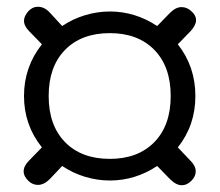

<svg xmlns="http://www.w3.org/2000/svg" viewBox="-20 -608 650 568"><path d="M50 -101Q50 -117 66 -133L104 -172Q51 -238 51 -324Q51 -410 104 -477L66 -516Q51 -531 51 -547Q51 -560 64 -575Q76 -588 92 -588Q112 -588 128 -570L164 -531Q195 -552 231.5 -563Q268 -574 305 -574Q380 -574 445 -531L483 -570Q500 -587 517 -587Q533 -587 546 -575Q560 -563 560 -548Q560 -534 544 -516L506 -477Q558 -411 558 -324Q558 -237 506 -172L544 -132Q559 -117 559 -101Q559 -86 546 -73Q533 -60 518 -60Q501 -60 483 -78L445 -117Q380 -74 305 -74Q268 -74 231.5 -85Q195 -96 164 -117L127 -78Q110 -61 92 -61Q77 -61 65 -72Q50 -86 50 -101ZM485 -324Q485 -411 436.5 -460.5Q388 -510 305 -510Q221 -510 172.5 -460.5Q124 -411 124 -324Q124 -237 172.5 -187.5Q221 -138 305 -138Q388 -138 436.5 -187.5Q485 -237 485 -324Z"/></svg>

Font: Kodchasan
Style: Regular
Weight: 400
Version: Version 1.000; ttfautohint (v1.6)